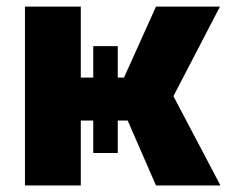

<svg xmlns="http://www.w3.org/2000/svg" viewBox="-20 -566 693 586"><path d="M56.2 0H226.6V-198.2H264.6V-99.1H339.4V-198.2H369.6L456.1 0H652.8L509.3 -272.5L651.4 -545.9H456.1L358.4 -329.1H339.4V-425.3H264.6V-329.1H226.6V-545.9H56.2Z"/></svg>

Font: Inter ExtraBold
Style: Regular
Weight: 800
Designer: Rasmus Andersson
Foundry: rsms
Version: Version 4.001;git-9221beed3